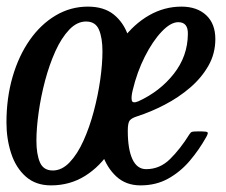

<svg xmlns="http://www.w3.org/2000/svg" viewBox="-22 -550 682 580"><path d="M272 -180Q272 -255 292 -318.8Q312 -382.5 347.2 -430Q382.5 -477.5 428.5 -503.8Q474.5 -530 526 -530Q573 -530 600.8 -504.2Q628.5 -478.5 628.5 -432Q628.5 -388 607.5 -351.2Q586.5 -314.5 552 -285Q517.5 -255.5 475.8 -233.8Q434 -212 392 -198.5Q376 -193.5 370 -186.2Q364 -179 364 -155Q364 -99.5 378 -69.2Q392 -39 419.5 -39Q461 -39 492 -69.8Q523 -100.5 550 -144Q554 -150.5 558.2 -151.8Q562.5 -153 573.5 -153H588Q602.5 -153 605 -150.2Q607.5 -147.5 601 -136Q579.5 -97.5 551.2 -64.2Q523 -31 486.2 -10.5Q449.5 10 402.5 10Q358.5 10 329.5 -16.8Q300.5 -43.5 286.2 -86.8Q272 -130 272 -180ZM396 -244Q461.5 -274 503.2 -327.2Q545 -380.5 545.5 -447Q546.5 -483 516.5 -483Q493.5 -483 466.2 -454.2Q439 -425.5 415.5 -379Q392 -332.5 379 -278Q374 -258 376 -247.2Q378 -236.5 396 -244ZM-2.5 -180Q-2.5 -254 16 -317.8Q34.5 -381.5 67.8 -429Q101 -476.5 146 -503.2Q191 -530 243.5 -530Q292 -530 321.8 -506Q351.5 -482 365.2 -442Q379 -402 379 -354Q379 -279.5 362 -213.5Q345 -147.5 312.8 -97.2Q280.5 -47 234.8 -18.5Q189 10 132 10Q86 10 56 -16.5Q26 -43 11.8 -86.5Q-2.5 -130 -2.5 -180ZM88 -125Q88 -84.5 98.5 -59.8Q109 -35 137.5 -35Q165 -35 188.5 -59.8Q212 -84.5 230.2 -125Q248.5 -165.5 261.2 -213.5Q274 -261.5 280.8 -309.2Q287.5 -357 287.5 -395Q287.5 -435.5 277 -460.2Q266.5 -485 238 -485Q210.5 -485 187 -460.2Q163.5 -435.5 145.2 -395Q127 -354.5 114.2 -306.5Q101.5 -258.5 94.8 -210.8Q88 -163 88 -125Z"/></svg>

Font: Besley* Condensed
Style: Italic
Weight: 400
Width: 3
Italic angle: -13°
Designer: Owen Earl
Foundry: indestructible type*
Version: Version 3.000; ttfautohint (v1.8.3)